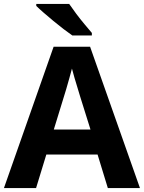

<svg xmlns="http://www.w3.org/2000/svg" viewBox="-20 -954 730 974"><path d="M527 0 475 -170H215L163 0H0L252 -717H437L690 0ZM387 -463Q382 -480 374 -506Q366 -532 358 -559Q350 -586 345 -606Q340 -586 331.5 -556.5Q323 -527 315.5 -500.5Q308 -474 304 -463L253 -297H439ZM331 -934Q346 -912 366.5 -884.5Q387 -857 408.5 -831.5Q430 -806 446 -787V-774H347Q328 -787 302.5 -806.5Q277 -826 250.5 -848Q224 -870 201 -890Q178 -910 164 -924V-934Z"/></svg>

Font: Noto Sans Gurmukhi UI
Style: Bold
Weight: 700
Designer: Jelle Bosma - Monotype Design Team
Foundry: Monotype Imaging Inc.
Version: Version 2.004; ttfautohint (v1.8.4.7-5d5b)